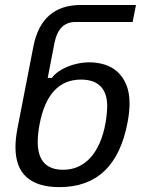

<svg xmlns="http://www.w3.org/2000/svg" viewBox="-20 -768 642 788"><path d="M224.1 0Q134.8 0 89.1 -40.8Q43.5 -81.5 43.5 -164.1Q43.5 -180.7 45.4 -199.5Q47.4 -218.3 51.3 -239.3L117.2 -578.1Q150.4 -747.6 312.5 -747.6H538.1L524.4 -677.7H289.1Q220.7 -677.7 203.6 -591.8L175.8 -448.2H192.9Q202.6 -461.9 219 -473.6Q235.4 -485.4 255.9 -493.9Q276.4 -502.4 299.8 -507.3Q323.2 -512.2 347.7 -512.2Q378.4 -512.2 408 -503.4Q437.5 -494.6 460.7 -474.4Q483.9 -454.1 497.8 -421.6Q511.7 -389.2 511.7 -342.3Q511.7 -309.6 503.9 -267.6Q479 -133.3 408.9 -66.7Q338.9 0 224.1 0ZM240.2 -71.3Q272.5 -71.3 300.5 -83.7Q328.6 -96.2 351.1 -120.8Q373.5 -145.5 389.4 -181.9Q405.3 -218.3 413.6 -266.1Q416.5 -283.7 418.2 -301.5Q419.9 -319.3 419.9 -333Q419.9 -385.7 392.8 -413.6Q365.7 -441.4 312.5 -441.4Q176.8 -441.4 142.1 -256.3Q134.8 -216.8 134.8 -186Q134.8 -71.3 238.8 -71.3Z"/></svg>

Font: Hack
Style: Italic
Weight: 400
Italic angle: -11°
Monospace: yes
Designer: Christopher Simpkins
Foundry: Christopher Simpkins
Version: Version 2.019; ttfautohint (v1.4.1) -l 4 -r 80 -G 350 -x 0 -